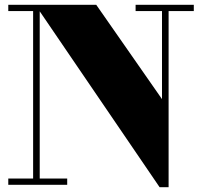

<svg xmlns="http://www.w3.org/2000/svg" viewBox="-20 -770 842 800"><path d="M145.5 -750V-26H260V0H14.5V-26H118V-724H14.5V-750ZM787.5 -750V-724H682.5V10H645L127 -750H381L655 -357V-724H545V-750Z"/></svg>

Font: Bodoni Moda 9pt Black
Style: Regular
Weight: 900
Designer: Owen Earl
Foundry: indestructible type
Version: Version 2.005